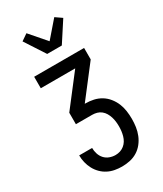

<svg xmlns="http://www.w3.org/2000/svg" viewBox="-240 -857 981 1159"><g transform="rotate(-30 250.0 -278.0)"><path d="M252 215Q227 215 202 210.5Q177 206 154.5 194.5Q132 183 114 165Q96 147 84 124.5Q72 102 66 77Q60 52 60 27H150Q150 48 156.5 68.5Q163 89 177 104.5Q191 120 211 127.5Q231 135 252 135Q269 135 284.5 130Q300 125 313 114.5Q326 104 334.5 90Q343 76 347.5 60Q352 44 354 28Q356 12 356 -5Q356 -22 354 -38.5Q352 -55 347 -71Q342 -87 333.5 -101.5Q325 -116 312 -126.5Q299 -137 283 -141.5Q267 -146 250 -146H137V-226L302 -440H62V-520H410V-440L245 -226H250Q278 -226 305.5 -220Q333 -214 357 -199.5Q381 -185 399 -162.5Q417 -140 427.5 -114.5Q438 -89 442 -61Q446 -33 446 -5Q446 23 442 50.5Q438 78 427.5 104Q417 130 399.5 152Q382 174 358.5 188.5Q335 203 307.5 209Q280 215 252 215ZM199 -600 108 -740 153 -771 250 -659 347 -771 392 -740 301 -600Z"/></g></svg>

Font: Iosevka Term Medium
Style: Regular
Weight: 500
Monospace: yes
Designer: Belleve Invis
Foundry: Belleve Invis
Version: Version 26.3.1